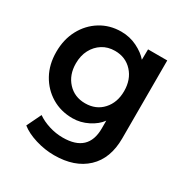

<svg xmlns="http://www.w3.org/2000/svg" viewBox="-175 -678 1007 1048"><g transform="rotate(30 328.0 -154.0)"><path d="M309 230Q250 230 191.5 212Q133 194 97 165L141 74Q172 96 215 109.5Q258 123 302 123Q462 123 462 -27V-76Q438 -42 391.5 -18.5Q345 5 295 5Q221 5 163 -30Q105 -65 71.5 -125.5Q38 -186 38 -265Q38 -344 71 -405.5Q104 -467 161.5 -502.5Q219 -538 291 -538Q345 -538 391.5 -515Q438 -492 464 -461L465 -527H586V-36Q586 91 512 160.5Q438 230 309 230ZM314 -100Q382 -100 424 -146Q466 -192 466 -264Q466 -337 423.5 -383.5Q381 -430 314 -430Q269 -430 235 -408.5Q201 -387 181.5 -350Q162 -313 162 -264Q162 -192 204.5 -146Q247 -100 314 -100Z"/></g></svg>

Font: Lexend Deca Medium
Style: Regular
Weight: 500
Designer: Bonnie Shaver-Troup, Thomas Jockin
Foundry: Lexend
Version: Version 1.008; ttfautohint (v1.8.4.7-5d5b)